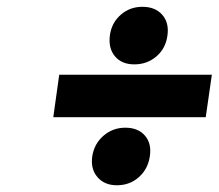

<svg xmlns="http://www.w3.org/2000/svg" viewBox="-20 -613 649 570"><path d="M138.2 -265.1 155.8 -391.1H608.9L590.8 -265.1ZM253.9 -148.9Q259.8 -186.5 287.4 -210.2Q314.9 -233.9 352.1 -233.9Q390.1 -233.9 410.4 -210.2Q430.7 -186.5 424.8 -148.9Q419.4 -111.3 392.3 -87.2Q365.2 -63 327.1 -63Q290 -63 269.3 -87.2Q248.5 -111.3 253.9 -148.9ZM306.2 -507.8Q311 -544.9 338.1 -568.8Q365.2 -592.8 402.8 -592.8Q440.9 -592.8 461.7 -569.1Q482.4 -545.4 477.1 -507.8Q472.2 -469.7 444.6 -445.8Q417 -421.9 378.9 -421.9Q341.3 -421.9 321.3 -445.8Q301.3 -469.7 306.2 -507.8Z"/></svg>

Font: Trueno ExtraBold
Style: Italic
Weight: 800
Designer: Julieta Ulanovsky
Foundry: Julieta Ulanovsky
Version: Version 3.001b | FøM Fix